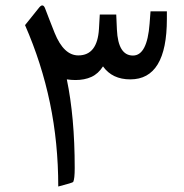

<svg xmlns="http://www.w3.org/2000/svg" viewBox="-20 -681 672 700"><path d="M223.6 -391.6Q231.4 -390.6 239 -389.9Q246.6 -389.2 254.9 -389.2Q288.1 -389.2 313.2 -400.6Q338.4 -412.1 355.5 -439Q389.2 -391.6 455.1 -391.6Q588.4 -391.6 588.4 -611.8V-639.6H528.8L525.4 -594.7Q516.6 -478.5 464.8 -478.5Q410.6 -478.5 406.2 -573.2L403.8 -627.9H343.8L340.8 -575.7Q335 -479 265.6 -479Q212.4 -479 179.2 -561Q168 -589.4 159.4 -611.3Q150.9 -633.3 145 -648.9Q137.2 -670.9 123 -653.8L71.3 -589.4Q131.8 -451.2 162.1 -305.7Q192.4 -160.2 192.4 -1Q218.8 -7.8 232.4 -12Q246.1 -16.1 247.1 -18.1Q249.5 -22.9 251 -35.6Q252.4 -48.3 252.4 -68.4Q252.4 -161.6 245.1 -242.7Q237.8 -323.7 223.6 -391.6Z"/></svg>

Font: Literata
Style: Regular
Weight: 400
Designer: Latin by Veronika Burian and Jose Scaglione. Greek by Irene Vlachou. Cyrillic by Vera Evstafieva.
Foundry: TypeTogether
Version: Version 3.002